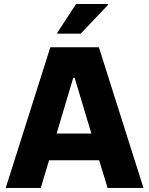

<svg xmlns="http://www.w3.org/2000/svg" viewBox="-20 -919 730 939"><path d="M8 0 226.2 -688H463.5L681.6 0H506.2L464.8 -135.3H220L179.5 0ZM256.8 -265.8H426.9L345 -538.5H338.3ZM260.5 -754.3V-759.3L352.2 -899.5H507.8V-894.5L374.6 -754.3Z"/></svg>

Font: Saira Thin
Style: Regular
Weight: 100
Designer: Hector Gatti with collaboration of the Omnibus-Type team
Foundry: Omnibus-Type
Version: Version 1.101